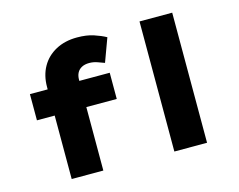

<svg xmlns="http://www.w3.org/2000/svg" viewBox="-102 -900 1315 1055"><g transform="rotate(-15 555.5 -372.0)"><path d="M183 0V-524Q183 -589 211 -638.5Q239 -688 291 -716Q343 -744 412 -744Q466 -744 505.5 -731Q545 -718 574 -702L525 -569Q509 -575 486.5 -583Q464 -591 441 -591Q415 -591 397.5 -581.5Q380 -572 371.5 -555.5Q363 -539 363 -516V0H273Q243 0 220.5 0Q198 0 183 0ZM82 -361V-510H536V-361ZM767 0V-740H953V0Z"/></g></svg>

Font: Lexend Mega ExtraBold
Style: Regular
Weight: 800
Designer: Bonnie Shaver-Troup, Thomas Jockin
Foundry: Lexend
Version: Version 1.007